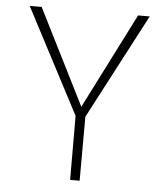

<svg xmlns="http://www.w3.org/2000/svg" viewBox="-52 -757 703 804"><g transform="rotate(5 300.0 -355.5)"><path d="M292.5 -309.1 90.8 -710.9H40.5L272 -269L272.5 0H312.5L313 -269L544.9 -710.9H496.1Z"/></g></svg>

Font: Roboto Mono ExtraLight
Style: Regular
Weight: 250
Monospace: yes
Designer: Google
Version: Version 3.000